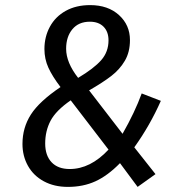

<svg xmlns="http://www.w3.org/2000/svg" viewBox="-20 -720 701 752"><path d="M489 -563Q489 -516 469 -482Q449 -448 416 -422.5Q383 -397 329 -366L460 -196Q508 -280 535 -354L610 -325Q567 -228 506 -143L589 -38L519 12L450 -81Q402 -32 354 -10Q306 12 246 12Q192 12 151.5 -10Q111 -32 89.5 -70.5Q68 -109 68 -156Q68 -220 101 -271.5Q134 -323 217 -379Q185 -421 169.5 -455Q154 -489 154 -528Q154 -576 175.5 -615.5Q197 -655 237.5 -677.5Q278 -700 333 -700Q403 -700 446 -661Q489 -622 489 -563ZM239 -529Q239 -475 286 -415Q348 -452 376.5 -484.5Q405 -517 405 -562Q405 -596 385.5 -615.5Q366 -635 332 -635Q288 -635 263.5 -605.5Q239 -576 239 -529ZM157 -158Q157 -111 182 -84.5Q207 -58 253 -58Q334 -58 405 -134L257 -327Q199 -287 178 -247Q157 -207 157 -158Z"/></svg>

Font: Fira Sans Condensed
Style: Italic
Weight: 400
Width: 3
Italic angle: -8°
Designer: bBox Type GmbH & Carrois Corporate GbR & Edenspiekermann AG
Foundry: bBox Type GmbH & Carrois Corporate GbR & Edenspiekermann AG
Version: Version 4.301